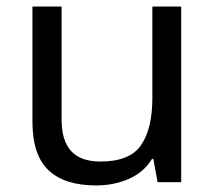

<svg xmlns="http://www.w3.org/2000/svg" viewBox="-20 -556 658 586"><path d="M533 -536V0H461L448 -71H444Q418 -29 372 -9.5Q326 10 274 10Q177 10 128 -36.5Q79 -83 79 -185V-536H168V-191Q168 -127 197 -95Q226 -63 287 -63Q376 -63 410.5 -113Q445 -163 445 -257V-536Z"/></svg>

Font: Noto Sans NKo Unjoined
Style: Regular
Weight: 400
Designer: Monotype Design Team
Foundry: Monotype Imaging Inc.
Version: Version 2.004